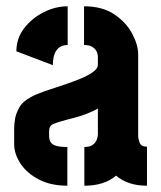

<svg xmlns="http://www.w3.org/2000/svg" viewBox="-20 -590 512 610"><path d="M194 0Q141 0 103 -20Q65 -40 45 -70.5Q25 -101 25 -132V-183Q25 -193 27.5 -210.5Q30 -228 41 -248Q52 -268 79 -282Q95 -291 121.5 -300Q148 -309 177 -318.5Q206 -328 232 -338.5Q258 -349 274.5 -360.5Q291 -372 291 -385V-408Q291 -419 286.5 -427.5Q282 -436 272.5 -441.5Q263 -447 247 -447V-570Q305 -570 343 -544.5Q381 -519 400 -483Q419 -447 419 -417V-156Q419 -150 423.5 -137Q428 -124 447 -124V0Q415 0 390.5 -8.5Q366 -17 349 -32Q330 -16 305 -8Q280 0 248 0V-123Q266 -123 275 -130Q284 -137 287.5 -146.5Q291 -156 291 -163V-245Q275 -236 254 -228Q233 -220 211 -214.5Q189 -209 172.5 -204Q156 -199 149 -196Q136 -190 136 -173V-159Q136 -147 140.5 -139Q145 -131 157.5 -127Q170 -123 194 -123ZM148 -383 32 -427Q32 -468 56.5 -500Q81 -532 118.5 -551Q156 -570 195 -570V-447Q180 -447 169.5 -440Q159 -433 153.5 -419Q148 -405 148 -383Z"/></svg>

Font: Stick No Bills ExtraLight ExtraBold
Style: Regular
Weight: 800
Version: Version 2.000